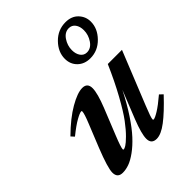

<svg xmlns="http://www.w3.org/2000/svg" viewBox="-211 -846 972 972"><g transform="rotate(-45 274.5 -360.5)"><path d="M389.6 -514.6Q348.1 -514.6 322 -540Q295.9 -565.4 295.9 -604.5Q295.9 -653.3 335.2 -693.4Q374.5 -733.4 429.2 -733.4Q472.7 -733.4 497.6 -707Q522.5 -680.7 522.5 -644.5Q522.5 -595.7 483.2 -555.2Q443.8 -514.6 389.6 -514.6ZM398.4 -547.9Q427.7 -547.9 447.3 -576.7Q466.8 -605.5 466.8 -638.7Q466.8 -666 454.1 -683.1Q441.4 -700.2 419.9 -700.2Q390.6 -700.2 371.3 -671.6Q352.1 -643.1 352.1 -609.9Q352.1 -583 364.7 -565.4Q377.4 -547.9 398.4 -547.9ZM96.2 11.2Q58.6 11.2 58.6 -26.9Q58.6 -60.5 99.6 -163.6L149.4 -287.1Q170.4 -338.4 170.4 -354Q170.4 -357.9 166.5 -357.9Q156.2 -357.9 127.7 -342Q99.1 -326.2 53.7 -289.6L38.1 -306.6Q104.5 -372.1 161.9 -405Q219.2 -438 253.9 -438Q290.5 -438 290.5 -399.9Q290.5 -363.8 260.3 -288.1L204.1 -148.4Q179.2 -86.4 179.2 -73.2Q179.2 -69.3 183.1 -69.3Q188.5 -69.3 200.4 -76.4Q212.4 -83.5 236.6 -107.4Q260.7 -131.3 288.3 -168.2Q315.9 -205.1 354.2 -274.4Q392.6 -343.8 431.2 -432.1H532.7L417.5 -146Q393.1 -85.9 393.1 -73.7Q393.1 -69.3 397 -69.3Q406.7 -69.3 434.6 -86.4Q462.4 -103.5 505.4 -140.1L522.9 -123.5Q459.5 -56.2 415 -22.5Q370.6 11.2 338.9 11.2Q301.3 11.2 301.3 -26.9Q301.3 -61.5 331.1 -137.2L391.1 -287.6Q357.4 -220.7 322.5 -168Q287.6 -115.2 257.1 -82.3Q226.6 -49.3 196.5 -27.6Q166.5 -5.9 142.3 2.7Q118.2 11.2 96.2 11.2Z"/></g></svg>

Font: Elstob 14pt
Style: Bold Italic
Weight: 700
Italic angle: -20°
Designer: Peter S. Baker
Version: Version 1.015